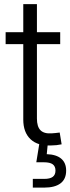

<svg xmlns="http://www.w3.org/2000/svg" viewBox="-20 -689 335 914"><path d="M266.6 -535.6V-479H6.8V-535.6ZM90.8 -669.4H155.8V-124.5Q155.8 -86.4 172.6 -69.1Q189.5 -51.8 225.6 -54.2Q233.4 -54.7 244.1 -55.7Q254.9 -56.6 264.2 -58.1L273.4 -2Q262.2 0.5 249 2Q235.8 3.4 223.6 3.4Q159.7 6.3 125.2 -26.4Q90.8 -59.1 90.8 -119.6ZM136.2 204.1V162.6H190.4Q218.3 162.6 231.2 152.8Q244.1 143.1 244.1 123Q244.1 103 231.2 93.3Q218.3 83.5 189 83.5H152.8L169.4 -18.6H207V0L202.6 44.9Q248 46.4 271.5 66.4Q294.9 86.4 294.9 123Q294.9 163.6 268.1 183.8Q241.2 204.1 190.4 204.1Z"/></svg>

Font: Inter 20pt Light
Style: Regular
Weight: 300
Version: Version 4.001;git-66647c0bb